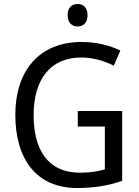

<svg xmlns="http://www.w3.org/2000/svg" viewBox="-20 -935 701 965"><path d="M370 -915C341 -915 320 -897 320 -859C320 -821 341 -802 370 -802C399 -802 420 -821 420 -859C420 -897 399 -915 370 -915ZM371 -377V-299H507V-84C474 -74 436 -67 383 -67C216 -67 149 -188 149 -357C149 -539 236 -646 388 -646C447 -646 504 -629 552 -605L585 -681C529 -708 463 -724 390 -724C175 -724 57 -577 57 -358C57 -137 162 10 367 10C454 10 524 -2 594 -26V-377Z"/></svg>

Font: Noto Sans Lao Looped SemiCondensed
Style: Regular
Weight: 400
Width: 4
Designer: Mark Frömberg, Ben Mitchell
Foundry: The Fontpad Ltd
Version: Version 1.003